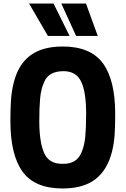

<svg xmlns="http://www.w3.org/2000/svg" viewBox="-20 -1057 713 1090"><path d="M164 -853ZM412 -853 328 -1037H468L535 -853ZM252 -853 145 -1037H284L375 -853ZM336 13Q177 13 108 -82.5Q39 -178 39 -370Q39 -443 42.5 -491Q46 -539 57 -584Q82 -689 150.5 -741Q219 -793 336 -793Q494 -793 564 -698Q634 -603 634 -410Q634 -336 630.5 -288Q627 -240 616 -197Q590 -92 521.5 -39.5Q453 13 336 13ZM341 -127Q415 -127 442 -190Q459 -229 464 -280Q469 -331 469 -410Q469 -537 440 -595Q411 -653 341 -653Q254 -653 230 -589Q213 -553 208 -500.5Q203 -448 203 -370Q203 -252 230 -189.5Q257 -127 332 -127Z"/></svg>

Font: Tanohe Sans
Style: Bold
Weight: 700
Designer: Village Type and Design LLC & Cristiano Sobral
Foundry: Cooper Hewitt Smithsonian Design Museum
Version: Version 1.00;September 29, 2021;FontCreator 13.0.0.2655 64-b